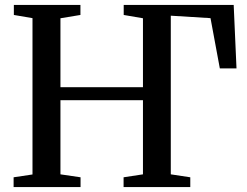

<svg xmlns="http://www.w3.org/2000/svg" viewBox="-20 -763 1006 783"><path d="M35.5 0V-40L112.5 -51.5V-689L36.5 -702V-743H308V-702L226.5 -688.5V-407.5H563V-688.5L484.5 -702V-743H933L944.5 -484H876.5L838.5 -689L676.5 -699V-52L756 -40V0H484V-40L563 -52V-354.5H226.5V-52L308.5 -40V0Z"/></svg>

Font: Merriweather 60pt Medium
Style: Regular
Weight: 500
Version: Version 2.100